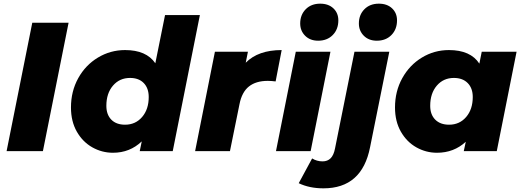

<svg xmlns="http://www.w3.org/2000/svg" viewBox="-20 -824 2844 1047"><path d="M156 -700H354L214 0H16Z M1070 -742 922 0H742L753 -53Q688 9 596 9Q536 9 483.5 -20.5Q431 -50 399 -106Q367 -162 367 -238Q367 -326 406.5 -397.5Q446 -469 514 -510Q582 -551 662 -551Q778 -551 827 -479L880 -742ZM791 -295Q791 -343 764 -371Q737 -399 689 -399Q632 -399 596 -357Q560 -315 560 -247Q560 -199 587 -171.5Q614 -144 662 -144Q719 -144 755 -186Q791 -228 791 -295Z M1516 -551 1483 -380Q1458 -383 1440 -383Q1376 -383 1337.5 -352.5Q1299 -322 1286 -256L1234 0H1044L1152 -542H1332L1320 -482Q1388 -551 1516 -551Z M1593 -542H1782L1674 0H1485ZM1617 -696Q1617 -743 1647 -773.5Q1677 -804 1726 -804Q1771 -804 1798 -778.5Q1825 -753 1825 -713Q1825 -664 1794.5 -633Q1764 -602 1715 -602Q1671 -602 1644 -629Q1617 -656 1617 -696Z M1609 175 1682 40Q1708 56 1739 56Q1766 56 1783 39Q1800 22 1807 -15L1913 -542H2103L1998 -21Q1954 203 1744 203Q1667 203 1609 175ZM1937 -696Q1937 -743 1967 -773.5Q1997 -804 2046 -804Q2091 -804 2118 -778.5Q2145 -753 2145 -713Q2145 -664 2114.5 -633Q2084 -602 2035 -602Q1991 -602 1964 -629Q1937 -656 1937 -696Z M2797 -542 2689 0H2509L2520 -51Q2455 9 2363 9Q2303 9 2250.5 -20.5Q2198 -50 2166 -106Q2134 -162 2134 -238Q2134 -326 2173.5 -397.5Q2213 -469 2280.5 -510Q2348 -551 2428 -551Q2546 -551 2594 -477L2607 -542ZM2558 -295Q2558 -343 2530.5 -371Q2503 -399 2455 -399Q2398 -399 2362 -357Q2326 -315 2326 -247Q2326 -199 2353.5 -171.5Q2381 -144 2429 -144Q2486 -144 2522 -186Q2558 -228 2558 -295Z"/></svg>

Font: Idrija
Style: Italic
Weight: 800
Italic angle: -11.3°
Designer: Julieta Ulanovsky
Foundry: Julieta Ulanovsky
Version: Version 7.200